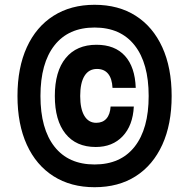

<svg xmlns="http://www.w3.org/2000/svg" viewBox="-20 -801 790 802"><path d="M375 -19Q276 -19 203.5 -65Q131 -111 92 -196.5Q53 -282 53 -400Q53 -518 92 -603.5Q131 -689 203.5 -735Q276 -781 375 -781Q475 -781 547 -735Q619 -689 658 -603.5Q697 -518 697 -400Q697 -282 658 -196.5Q619 -111 547 -65Q475 -19 375 -19ZM375 -114Q484 -114 542.5 -188.5Q601 -263 601 -400Q601 -537 542.5 -611.5Q484 -686 375 -686Q266 -686 207.5 -611.5Q149 -537 149 -400Q149 -263 207.5 -188.5Q266 -114 375 -114ZM539 -356Q535 -277 492.5 -232Q450 -187 380 -187Q298 -187 253.5 -242.5Q209 -298 209 -400Q209 -503 254.5 -558.5Q300 -614 383 -614Q460 -614 502 -567.5Q544 -521 547 -434H450Q448 -473 431.5 -493Q415 -513 385 -513Q351 -513 333 -484Q315 -455 315 -400Q315 -346 332.5 -317Q350 -288 382 -288Q409 -288 424.5 -305.5Q440 -323 442 -356Z"/></svg>

Font: Martian Mono SemiExpanded Medium
Style: Regular
Weight: 500
Width: 6
Designer: Roman Shamin
Foundry: Evil Martians
Version: Version 1.000